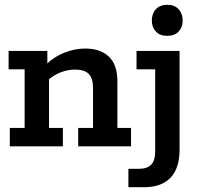

<svg xmlns="http://www.w3.org/2000/svg" viewBox="-20 -612 840 803"><path d="M21 0V-77H83V-322H16V-399H178V-338L165 -335Q203 -373 247.5 -391Q292 -409 336 -409Q399 -409 435 -375.5Q471 -342 471 -271V-77H528V0H307V-77H369V-245Q369 -285 351 -303Q333 -321 294 -321Q265 -321 235 -310Q205 -299 173 -271L185 -303V-77H243V0ZM517 171V94H561Q596 94 612.5 76.5Q629 59 629 23V-322H551V-399H731V13Q731 92 693 131.5Q655 171 582 171ZM680 -462Q649 -462 632 -480Q615 -498 615 -526Q615 -555 632 -573.5Q649 -592 680 -592Q710 -592 727 -573.5Q744 -555 744 -526Q744 -498 727 -480Q710 -462 680 -462Z"/></svg>

Font: Rokkitt SemiBold SemiBold
Style: Regular
Weight: 600
Version: Version 3.103